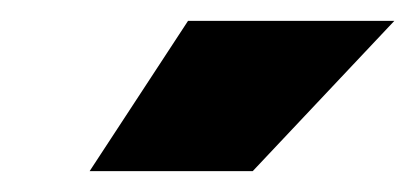

<svg xmlns="http://www.w3.org/2000/svg" viewBox="-20 -770 398 184"><path d="M357.9 -750 222.2 -606H65.9L160.2 -750Z"/></svg>

Font: Stilu Bold
Style: Italic
Weight: 700
Italic angle: -10°
Designer: Genilson Lima Santos
Foundry: Genilson Lima Santos
Version: Version 1.200;PS 001.200;hotconv 1.0.88;makeotf.lib2.5.64775